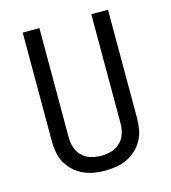

<svg xmlns="http://www.w3.org/2000/svg" viewBox="-110 -824 821 922"><g transform="rotate(-15 300.0 -363.5)"><path d="M300 8Q272 8 244.5 3.5Q217 -1 191.5 -13Q166 -25 145.5 -44Q125 -63 111.5 -87.5Q98 -112 93 -139.5Q88 -167 88 -195V-735H171V-195Q171 -178 174 -160.5Q177 -143 184.5 -127.5Q192 -112 204.5 -99.5Q217 -87 232.5 -79.5Q248 -72 265.5 -69Q283 -66 300 -66Q317 -66 334.5 -69Q352 -72 367.5 -79.5Q383 -87 395.5 -99.5Q408 -112 415.5 -127.5Q423 -143 426 -160.5Q429 -178 429 -195V-735H512V-195Q512 -167 507 -139.5Q502 -112 488.5 -87.5Q475 -63 454.5 -44Q434 -25 408.5 -13Q383 -1 355.5 3.5Q328 8 300 8Z"/></g></svg>

Font: Bmono
Style: Regular
Weight: 400
Monospace: yes
Designer: Belleve Invis
Foundry: Belleve Invis
Version: Version 11.2.2; ttfautohint (v1.8.2)